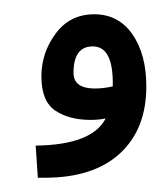

<svg xmlns="http://www.w3.org/2000/svg" viewBox="-20 -248 235 269"><path d="M185 -127Q185 -172 165.5 -200Q146 -228 112 -228Q78 -228 58 -201Q38 -174 38 -141Q38 -106 57.5 -93Q77 -80 107 -80Q118 -80 128 -82Q109 -45 30 -44L33 1H43Q111 1 148 -33Q185 -67 185 -127ZM83 -146Q83 -183 110 -183Q138 -183 138 -132V-127Q125 -124 113 -124Q83 -124 83 -146Z"/></svg>

Font: Noto Sans Arabic UI ExtraCondensed Semi
Style: Regular
Weight: 600
Width: 3
Designer: Nadine Chahine - Monotype Design Team
Foundry: Monotype Imaging Inc.
Version: Version 1.900